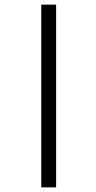

<svg xmlns="http://www.w3.org/2000/svg" viewBox="-20 -764 413 828"><path d="M222 -744H158V44H222Z"/></svg>

Font: SVN-Bebas Neue
Style: Regular
Weight: 400
Designer: Ryoichi Tsunekawa
Foundry: Ryoichi Tsunekawa
Version: Version 001.003